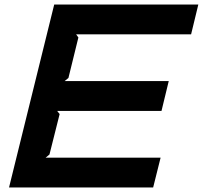

<svg xmlns="http://www.w3.org/2000/svg" viewBox="-20 -830 898 850"><path d="M658 0H20L220 -810H858L826 -678H317L327 -664L283 -485L266 -471H727L695 -339H233L244 -325L199 -146L182 -132H691Z"/></svg>

Font: TypoPRO Sinkin Sans
Style: 600 SemiBold Italic
Weight: 600
Italic angle: -112°
Designer: Keith Bates
Foundry: K-Type
Version: Sinkin Sans (version 1.0)  by Keith Bates   •   © 2014   www